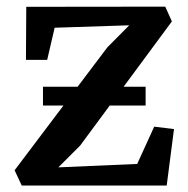

<svg xmlns="http://www.w3.org/2000/svg" viewBox="-20 -572 581 592"><path d="M378.5 -494 148.5 -486.5 125.5 -387.5H60L61 -551L489.5 -551.5L510 -506L227 -123L160 -56L403 -66.5L455.5 -181.5L516.5 -174L494 0H47L25 -47L311 -426ZM112.5 -304.5H429V-246.5H112.5Z"/></svg>

Font: Merriweather 28pt SemiBold
Style: Regular
Weight: 600
Version: Version 2.100